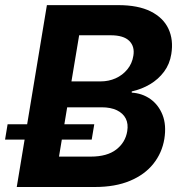

<svg xmlns="http://www.w3.org/2000/svg" viewBox="-48 -748 727 768"><path d="M19 0 139.6 -727.5H424.8Q504.4 -727.5 554.7 -702.4Q605 -677.2 625.7 -633.1Q646.5 -588.9 637.2 -531.7Q630.9 -491.7 608.2 -461.2Q585.4 -430.7 552 -410.9Q518.6 -391.1 479 -382.3V-377.4Q520.5 -375 553.2 -352.1Q585.9 -329.1 602.1 -288.6Q618.2 -248 609.4 -192.4Q600.1 -136.2 565.4 -92.8Q530.8 -49.3 471.9 -24.7Q413.1 0 331.1 0ZM188 -121.6H314.9Q380.4 -121.6 417 -149.9Q453.6 -178.2 460.9 -223.1Q465.8 -252.4 455.1 -273.7Q444.3 -294.9 419.7 -306.9Q395 -318.8 358.4 -318.8H220.7ZM237.8 -422.4H354.5Q386.7 -422.4 414.6 -434.8Q442.4 -447.3 461.4 -470.5Q480.5 -493.7 485.4 -524.9Q491.7 -562 469 -584.5Q446.3 -606.9 394.5 -606.9H268.6ZM-27.8 -189.5 -17.6 -251H329.1L318.8 -189.5Z"/></svg>

Font: Inter 17pt
Style: Bold Italic
Weight: 700
Italic angle: -9.3988°
Version: Version 4.001;git-66647c0bb